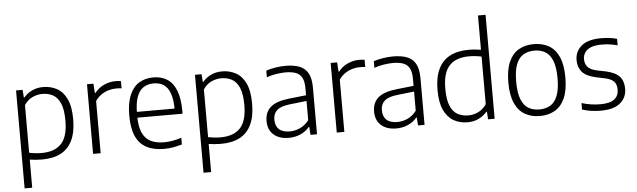

<svg xmlns="http://www.w3.org/2000/svg" viewBox="-57 -1038 4933 1487"><g transform="rotate(-5 2409.0 -294.0)"><path d="M80 220V-541.5H131L135.5 -481.5H140Q164.5 -511.5 203.2 -530.5Q242 -549.5 290.5 -549.5Q348.5 -549.5 396.5 -524Q444.5 -498.5 473 -439.5Q501.5 -380.5 501.5 -281Q501.5 -182.5 471 -118Q440.5 -53.5 381 -22.2Q321.5 9 234 9Q209.5 9 184.8 6.8Q160 4.5 139 1.5V220ZM235.5 -41.5Q337 -41.5 388.8 -96.2Q440.5 -151 440.5 -275Q440.5 -361.5 419.5 -409.8Q398.5 -458 362.2 -477.5Q326 -497 280 -497Q240.5 -497 202.5 -479.2Q164.5 -461.5 139 -422V-52Q158.5 -47.5 184.5 -44.5Q210.5 -41.5 235.5 -41.5Z M631.5 0V-541.5H681.5L686.5 -468.5H691Q720 -506.5 763.5 -526.2Q807 -546 853 -546Q865.5 -546 875.5 -545.2Q885.5 -544.5 895.5 -542.5V-486.5Q884.5 -488.5 873.8 -488.8Q863 -489 850.5 -489Q823 -489 793.2 -480.2Q763.5 -471.5 736.5 -452.8Q709.5 -434 690.5 -406V0Z M1182.5 9.5Q1102.5 9.5 1047.8 -19Q993 -47.5 964.8 -109.2Q936.5 -171 936.5 -271Q936.5 -367.5 962.5 -429.2Q988.5 -491 1035.8 -520.2Q1083 -549.5 1147 -549.5Q1210.5 -549.5 1255.8 -520.2Q1301 -491 1325 -429Q1349 -367 1349 -270V-249.5H968V-294.5H1306.5L1291 -282Q1291 -363.5 1273.8 -412Q1256.5 -460.5 1224.2 -481.8Q1192 -503 1146.5 -503Q1101 -503 1067.5 -481.8Q1034 -460.5 1015.8 -412.2Q997.5 -364 997.5 -282V-263Q997.5 -182 1019 -133.2Q1040.5 -84.5 1083 -63Q1125.5 -41.5 1188.5 -41.5Q1219 -41.5 1252 -47.2Q1285 -53 1323 -64.5V-13Q1285 -1.5 1250.8 4Q1216.5 9.5 1182.5 9.5Z M1471 220V-541.5H1522L1526.5 -481.5H1531Q1555.5 -511.5 1594.2 -530.5Q1633 -549.5 1681.5 -549.5Q1739.5 -549.5 1787.5 -524Q1835.5 -498.5 1864 -439.5Q1892.5 -380.5 1892.5 -281Q1892.5 -182.5 1862 -118Q1831.5 -53.5 1772 -22.2Q1712.5 9 1625 9Q1600.5 9 1575.8 6.8Q1551 4.5 1530 1.5V220ZM1626.5 -41.5Q1728 -41.5 1779.8 -96.2Q1831.5 -151 1831.5 -275Q1831.5 -361.5 1810.5 -409.8Q1789.5 -458 1753.2 -477.5Q1717 -497 1671 -497Q1631.5 -497 1593.5 -479.2Q1555.5 -461.5 1530 -422V-52Q1549.5 -47.5 1575.5 -44.5Q1601.5 -41.5 1626.5 -41.5Z M2153 8.5Q2078.5 8.5 2035.2 -29.8Q1992 -68 1992 -136.5Q1992 -206 2037.2 -244.8Q2082.5 -283.5 2181 -294L2335 -311L2339.5 -267L2183.5 -249.5Q2114 -242 2083.5 -215.5Q2053 -189 2053 -142Q2053 -92.5 2081.2 -66.5Q2109.5 -40.5 2165 -40.5Q2204.5 -40.5 2243.8 -57.8Q2283 -75 2314 -115V-365.5Q2314 -418 2297.5 -447Q2281 -476 2249 -487.5Q2217 -499 2170 -499Q2139.5 -499 2101 -493.2Q2062.5 -487.5 2024 -474V-525.5Q2057 -537 2098 -543.2Q2139 -549.5 2175.5 -549.5Q2239.5 -549.5 2283.5 -532.5Q2327.5 -515.5 2350 -474.8Q2372.5 -434 2372.5 -363.5V0H2322L2317.5 -62H2313Q2286 -28.5 2244 -10Q2202 8.5 2153 8.5Z M2526 0V-541.5H2576L2581 -468.5H2585.5Q2614.5 -506.5 2658 -526.2Q2701.5 -546 2747.5 -546Q2760 -546 2770 -545.2Q2780 -544.5 2790 -542.5V-486.5Q2779 -488.5 2768.2 -488.8Q2757.5 -489 2745 -489Q2717.5 -489 2687.8 -480.2Q2658 -471.5 2631 -452.8Q2604 -434 2585 -406V0Z M2989 8.5Q2914.5 8.5 2871.2 -29.8Q2828 -68 2828 -136.5Q2828 -206 2873.2 -244.8Q2918.5 -283.5 3017 -294L3171 -311L3175.5 -267L3019.5 -249.5Q2950 -242 2919.5 -215.5Q2889 -189 2889 -142Q2889 -92.5 2917.2 -66.5Q2945.5 -40.5 3001 -40.5Q3040.5 -40.5 3079.8 -57.8Q3119 -75 3150 -115V-365.5Q3150 -418 3133.5 -447Q3117 -476 3085 -487.5Q3053 -499 3006 -499Q2975.5 -499 2937 -493.2Q2898.5 -487.5 2860 -474V-525.5Q2893 -537 2934 -543.2Q2975 -549.5 3011.5 -549.5Q3075.5 -549.5 3119.5 -532.5Q3163.5 -515.5 3186 -474.8Q3208.5 -434 3208.5 -363.5V0H3158L3153.5 -62H3149Q3122 -28.5 3080 -10Q3038 8.5 2989 8.5Z M3543 9Q3484 9 3436.2 -17.2Q3388.5 -43.5 3360.2 -102.5Q3332 -161.5 3332 -259.5Q3332 -358 3362.5 -422.2Q3393 -486.5 3452.5 -518Q3512 -549.5 3599.5 -549.5Q3624 -549.5 3648.8 -547.2Q3673.5 -545 3694.5 -541.5V-808H3753.5V0H3702.5L3698.5 -59H3693.5Q3669 -29.5 3630.5 -10.2Q3592 9 3543 9ZM3553.5 -43.5Q3593 -43.5 3631 -61.5Q3669 -79.5 3694.5 -118.5V-488.5Q3675 -493 3649 -496Q3623 -499 3598 -499Q3496.5 -499 3444.8 -444.2Q3393 -389.5 3393 -265.5Q3393 -179.5 3413.5 -131.2Q3434 -83 3470.2 -63.2Q3506.5 -43.5 3553.5 -43.5Z M4105.5 9.5Q4038.5 9.5 3988.8 -19.2Q3939 -48 3911.2 -109.8Q3883.5 -171.5 3883.5 -270.5Q3883.5 -369 3911 -430.5Q3938.5 -492 3988.2 -520.8Q4038 -549.5 4105.5 -549.5Q4172.5 -549.5 4222.2 -521Q4272 -492.5 4299.5 -431Q4327 -369.5 4327 -270.5Q4327 -172 4299.5 -110.2Q4272 -48.5 4222 -19.5Q4172 9.5 4105.5 9.5ZM4105.5 -41.5Q4154.5 -41.5 4190.5 -62.8Q4226.5 -84 4246.2 -134Q4266 -184 4266 -269Q4266 -356 4246.2 -406Q4226.5 -456 4190.5 -477.5Q4154.5 -499 4105.5 -499Q4056.5 -499 4020.2 -477.8Q3984 -456.5 3964.2 -406.8Q3944.5 -357 3944.5 -272Q3944.5 -185 3964.2 -134.8Q3984 -84.5 4020 -63Q4056 -41.5 4105.5 -41.5Z M4578 9.5Q4539 9.5 4503.5 4.2Q4468 -1 4434 -12V-62.5Q4474 -50.5 4508.5 -45.5Q4543 -40.5 4578.5 -40.5Q4653.5 -40.5 4687.8 -67Q4722 -93.5 4722 -141.5Q4722 -183.5 4700.8 -205.5Q4679.5 -227.5 4629.5 -238L4560 -252.5Q4486.5 -269 4455.8 -305.2Q4425 -341.5 4425 -397.5Q4425 -463.5 4475 -506.5Q4525 -549.5 4629 -549.5Q4662.5 -549.5 4692.8 -545.8Q4723 -542 4752 -534V-483.5Q4719 -492.5 4690.2 -496.2Q4661.5 -500 4629.5 -500Q4576 -500 4544 -486.5Q4512 -473 4497.5 -450.2Q4483 -427.5 4483 -399.5Q4483 -363 4502.8 -339.5Q4522.5 -316 4572.5 -304.5L4641.5 -290.5Q4717.5 -274 4749 -238.8Q4780.5 -203.5 4780.5 -145Q4780.5 -74 4729.2 -32.2Q4678 9.5 4578 9.5Z"/></g></svg>

Font: Encode Sans Condensed Thin Light
Style: Regular
Weight: 300
Version: Version 3.002